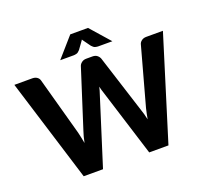

<svg xmlns="http://www.w3.org/2000/svg" viewBox="-150 -1092 1358 1271"><g transform="rotate(-20 529.0 -456.5)"><path d="M1052 -725.5 827 0H691.5L543 -474.5Q539.5 -484.5 536 -496.5Q532.5 -508.5 529.5 -522Q526.5 -508.5 523 -496.5Q519.5 -484.5 516 -474.5L366 0H230L5.5 -725.5H131.5Q151 -725.5 164.2 -716.5Q177.5 -707.5 181.5 -692.5L294 -283.5Q298 -266.5 302.2 -246.8Q306.5 -227 310.5 -205Q315 -227.5 320 -247Q325 -266.5 331 -283.5L462 -692.5Q466 -705 479.2 -715.2Q492.5 -725.5 511.5 -725.5H555.5Q575 -725.5 587.2 -716.2Q599.5 -707 605.5 -692.5L736 -283.5Q742 -267.5 747 -248.8Q752 -230 756.5 -209Q760.5 -230 764.2 -248.8Q768 -267.5 772 -283.5L884.5 -692.5Q888 -705.5 901.5 -715.5Q915 -725.5 934 -725.5ZM714 -775H614Q606 -775 594.2 -778Q582.5 -781 570 -795.5L536 -842.5Q533.5 -845.5 531.8 -848.5Q530 -851.5 528 -854.5Q526 -851.5 524.2 -848.5Q522.5 -845.5 520 -842.5L486 -795.5Q473.5 -781 461.8 -778Q450 -775 442 -775H346.5L467.5 -913H592.5Z"/></g></svg>

Font: LatoLatin Heavy
Style: Regular
Weight: 800
Designer: Lukasz Dziedzic with Adam Twardoch and Botio Nikoltchev
Foundry: tyPoland Lukasz Dziedzic
Version: Version 2.015; 2015-08-06; http://www.latofonts.com/